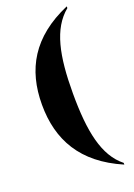

<svg xmlns="http://www.w3.org/2000/svg" viewBox="-171 -841 731 1049"><g transform="rotate(-20 194.5 -317.0)"><path d="M361 143V133C260 53 230 -98 230 -318C230 -536 260 -684 361 -767V-777C138 -681 50 -523 50 -318C50 -113 138 47 361 143Z"/></g></svg>

Font: Noto Serif Display Condensed Black
Style: Regular
Weight: 900
Width: 3
Designer: Monotype Design Team
Foundry: Monotype Imaging Inc.
Version: Version 2.009